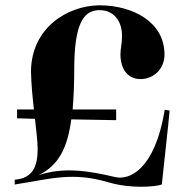

<svg xmlns="http://www.w3.org/2000/svg" viewBox="-20 -691 701 719"><path d="M586 0C611 -227 615 -275 615 -275V-277L597 -280C560 -55 464 -15 411 -28C310 -52 218 -66 124 -35C202 -72 233 -141 247 -244L415 -241V-281H252C256 -329 258 -380 258 -430C258 -601 292 -650 348 -653H353C404 -653 437 -615 437 -556C437 -528 431 -508 431 -488C431 -431 460 -391 514 -395C562 -400 596 -437 596 -487C596 -611 474 -670 357 -671H353H347C234 -668 98 -589 96 -424C97 -375 102 -326 107 -281H44V-248L111 -246C115 -204 121 -164 121 -133C121 -68 103 -24 36 -18H35V0C174 -22 252 -48 387 -8C469 16 560 9 586 0Z"/></svg>

Font: Purple Purse
Style: Regular
Weight: 400
Designer: Astigmatic (AOETI)
Foundry: Astigmatic (AOETI)
Version: Version 1.000